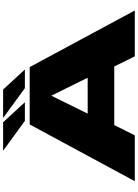

<svg xmlns="http://www.w3.org/2000/svg" viewBox="154 -1041 887 1235"><g transform="rotate(-90 597.5 -423.5)"><path d="M49.5 0H344.5L410.5 -132H787.5L852.5 0H1147.5L783.5 -676H414.5ZM484 -303 599 -536H600L715 -303ZM648 -707H768L639 -847H456ZM437.5 -707H557.5L428.5 -847H245.5Z"/></g></svg>

Font: Anybody ExtraExpanded Black
Style: Regular
Weight: 900
Width: 8
Version: Version 1.113;gftools[0.9.25]